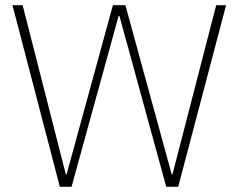

<svg xmlns="http://www.w3.org/2000/svg" viewBox="-20 -718 917 738"><path d="M255 0 436 -657H439L619 0H665L849 -698H811L643 -48H640L462 -698H414L236 -48H233L67 -698H28L210 0Z"/></svg>

Font: IBM Plex Devanagari ExtraLight
Style: Regular
Weight: 200
Designer: Mike Abbink, Paul van der Laan, Pieter van Rosmalen, Erin McLaughlin
Foundry: Bold Monday
Version: Version 1.0